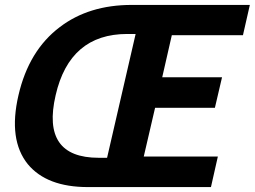

<svg xmlns="http://www.w3.org/2000/svg" viewBox="-20 -760 1035 780"><path d="M337 0Q170 0 93 -93Q13 -192 55 -373Q97 -555 223 -650Q341 -740 515 -740H995L967 -617H678L639 -446H882L853 -322H610L564 -124H865L837 0ZM415 -119 531 -622H497Q263 -622 206 -373Q147 -119 381 -119Z"/></svg>

Font: KaiGen Gothic CN Bold
Style: Bold
Weight: 700
Designer: Ryoko NISHIZUKA  (kana & ideographs); Paul D. Hunt (Latin, Greek & Cyrillic); Wenlong ZHANG  (bopomofo); Sandoll Communi
Foundry: Adobe Systems Incorporated
Version: Version 1.002.20150501